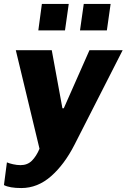

<svg xmlns="http://www.w3.org/2000/svg" viewBox="-39 -765 641 972"><path d="M277 -217H284L414 -511H582L338 -32Q287 68 219 127.5Q151 187 69 187Q10 187 -19 172L-4 57Q7 62 27 66.5Q47 71 65 71Q100 71 122.5 48.5Q145 26 161 -12L41 -511H223ZM290 -611H155L173 -745H309ZM502 -611H366L385 -745H521Z"/></svg>

Font: Chivo ExtraBold Italic
Style: Regular
Weight: 800
Italic angle: -8.05°
Designer: Hector Gatti
Foundry: Omnibus-Type
Version: Version 1.007